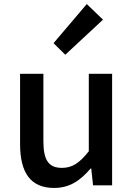

<svg xmlns="http://www.w3.org/2000/svg" viewBox="-20 -914 660 947"><path d="M244 -701 302 -644 488 -817 408 -894ZM247 13C323 13 376 -23 427 -83H430L439 0H533V-550H418V-168C373 -111 337 -86 286 -86C221 -86 194 -122 194 -218V-550H79V-204C79 -63 130 13 247 13Z"/></svg>

Font: Spoqa Han Sans Neo Medium
Style: Regular
Weight: 500
Designer: [Spoqa Han Sans Neo] Dong-huui Kim ___ Younghwa Kang ___ Yujin Lee ___ [Noto Sans] Ryoko NISHIZUKA ____ (kana & ideograp
Foundry: Spoqa (http://www.spoqa-han-sans.com)
Version: Version 1.100;hotconv 1.0.109;makeotfexe 2.5.65596